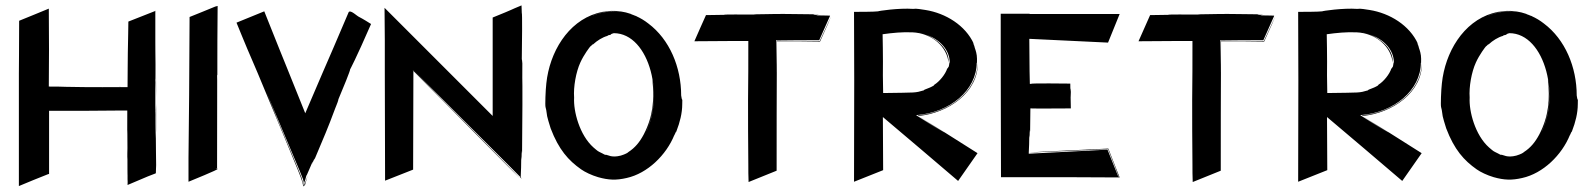

<svg xmlns="http://www.w3.org/2000/svg" viewBox="-20 -654 5906 712"><path d="M556 -140V-219C556 -261 557 -225 557 -263C557 -256 556 -241 556 -229V-614H555V-613L456 -574C456 -527 455 -542 454 -458C454 -424 453 -385 453 -331H428C436 -331 304 -330 225 -332C205 -333 183 -333 161 -333C162 -419 162 -517 161 -622C119 -605 89 -592 51 -577C50 -408 51 -476 50 -381V36C65 29 143 -2 158 -8L162 -9V-243C293 -243 306 -243 409 -244H452C451 7 453 100 452 -159C452 -199 453 -131 453 -104C453 -92 452 -75 453 -63V11C454 24 453 17 453 32C538 -4 535 -3 557 -11L558 -12V-13C558 -24 559 -33 559 -42C559 -90 558 -58 557 -246C557 -246 557 -150 556 -140ZM558 -500C557 -389 558 -432 558 -363C559 -358 558 -359 558 -348C558 -328 559 -311 559 -293C559 -344 558 -405 558 -464ZM415 -332C409 -332 404 -332 398 -332ZM428 -331C427 -332 423 -332 415 -332C419 -332 424 -332 428 -331ZM559 -293V-270V-273ZM559 -270 558 -232C559 -115 559 -166 559 -270Z M787 -28C786 -29 781 -28 779 -27L785 -30V-37C785 -292 786 -369 785 -377C785 -376 786 -375 786 -374V-433C786 -437 786 -551 787 -625V-632C782 -631 781 -630 780 -630H779C771 -626 692 -595 683 -591C683 -479 680 -104 679 -68V20C685 17 794 -26 787 -28Z M1278 -396C1278 -396 1299 -434 1356 -565C1348 -570 1326 -584 1312 -591C1303 -595 1285 -614 1275 -611L1273 -609L1217 -478C1170 -369 1191 -419 1112 -234C1027 -447 1064 -351 960 -612L857 -570C870 -537 884 -505 897 -473C911 -442 923 -411 936 -382C1115 48 1096 1 1105 38L1108 31L1110 36L1121 -3L1109 32L1108 30C1109 29 1111 22 1112 20H1111C1111 20 1109 23 1108 28C1106 25 1106 23 1104 20H1103C1103 21 1103 20 1107 29L1105 33C1098 1 1105 20 1069 -67L987 -263C995 -243 1003 -225 1009 -211C994 -247 980 -283 968 -312C1118 42 1101 1 1106 20V21L1107 20H1108L1109 21V20H1110C1115 -1 1117 -4 1117 -5C1115 4 1127 -28 1139 -54C1141 -57 1138 -49 1137 -45C1145 -65 1146 -66 1143 -58L1147 -67C1147 -65 1146 -62 1146 -62C1183 -150 1194 -174 1223 -252C1225 -258 1231 -271 1232 -275C1235 -283 1234 -282 1235 -286C1250 -321 1281 -397 1278 -396Z M1917 -419C1916 -431 1916 -430 1915 -435C1916 -490 1917 -608 1915 -605L1914 -634C1863 -613 1896 -625 1807 -589V-224L1406 -625L1407 -503V-383L1408 16L1512 -25L1513 -391C1917 18 1907 6 1907 6C1901 -2 1760 -143 1721 -183L1516 -389L1511 -393V-394L1516 -389C1659 -246 1649 -255 1511 -396C1933 25 1907 0 1910 3C1906 1 1912 7 1914 9L1911 2C1912 -8 1913 -53 1913 -74C1913 -79 1913 -67 1914 -61C1914 -91 1915 -93 1915 -81V-95L1916 -88C1919 -421 1916 -304 1917 -419Z M2509 -286C2508 -286 2507 -296 2506 -300C2506 -405 2463 -508 2384 -567C2272 -655 2096 -615 2025 -426C2074 -558 2190 -638 2311 -604C2320 -602 2329 -599 2335 -596C2291 -616 2241 -619 2194 -605C2085 -573 2018 -460 2006 -345C2003 -320 2001 -263 2003 -257C2007 -243 2004 -253 2009 -223C2009 -222 2017 -192 2022 -178C2052 -99 2088 -59 2135 -26C2149 -16 2174 -4 2198 3C2237 14 2265 15 2304 6C2381 -11 2451 -79 2481 -154C2481 -153 2480 -152 2480 -151L2487 -166C2487 -164 2487 -162 2489 -169C2501 -200 2510 -234 2510 -268C2511 -289 2510 -282 2509 -286ZM2300 -608C2269 -615 2237 -614 2208 -607C2237 -615 2269 -615 2300 -608ZM2313 -604 2316 -603C2315 -603 2314 -604 2313 -604ZM2335 -596 2342 -593C2341 -594 2338 -595 2335 -596ZM2365 -145C2397 -197 2409 -268 2403 -332C2402 -343 2401 -352 2399 -360C2407 -288 2403 -224 2367 -155C2352 -127 2335 -106 2310 -90C2309 -88 2299 -82 2282 -77C2248 -68 2233 -80 2228 -80C2223 -79 2222 -81 2214 -85C2194 -95 2200 -91 2181 -107C2129 -153 2106 -242 2109 -292C2106 -332 2116 -387 2132 -422C2145 -451 2167 -480 2171 -484L2170 -482C2186 -498 2173 -484 2180 -490C2194 -503 2214 -516 2233 -521C2233 -522 2234 -522 2235 -523C2243 -525 2241 -524 2244 -525C2246 -526 2245 -526 2246 -527C2246 -528 2253 -530 2256 -531C2390 -531 2451 -285 2365 -145ZM2381 -181C2395 -213 2402 -252 2403 -287C2401 -245 2393 -209 2381 -181Z M3045 -556 3020 -502C2970 -502 2912 -502 2860 -503C2859 -365 2859 -362 2859 -421C2860 -532 2860 -528 2858 -415V-505H3018L3058 -595H3057C3066 -597 3034 -596 3008 -597C3004 -597 3012 -598 3016 -599C2996 -599 2995 -599 3003 -600H2994L2999 -601C2950 -601 2895 -603 2847 -602C2811 -602 2828 -601 2785 -601C2777 -601 2778 -600 2775 -600C2740 -600 2663 -601 2665 -599C2636 -599 2632 -598 2598 -598C2586 -571 2571 -538 2555 -501C2678 -502 2712 -502 2755 -502C2755 -418 2755 -361 2754 -285C2754 -209 2754 -132 2755 -45C2755 -23 2755 -1 2756 21L2860 -21C2860 -190 2860 -243 2861 -501C2925 -501 2979 -501 3021 -500C3057 -580 3049 -561 3062 -593Z M3387 -222 3470 -168 3377 -227C3503 -236 3602 -320 3602 -422C3603 -416 3603 -424 3603 -436C3603 -453 3598 -468 3595 -476C3592 -487 3594 -482 3590 -490C3589 -492 3591 -490 3593 -486L3588 -496L3591 -492C3560 -560 3487 -605 3412 -617C3369 -624 3375 -621 3367 -621C3313 -625 3234 -613 3237 -612C3221 -610 3164 -610 3147 -610C3148 -388 3148 -363 3147 20L3255 -23L3254 -220C3255 -220 3532 16 3533 17L3605 -86L3412 -208C3570 -108 3416 -203 3387 -222ZM3254 -374C3255 -439 3253 -527 3253 -527C3289 -532 3327 -536 3365 -534C3427 -531 3484 -491 3496 -432L3498 -422C3500 -476 3447 -520 3388 -532C3378 -534 3417 -529 3450 -506C3440 -513 3428 -520 3415 -525C3463 -509 3502 -470 3502 -422C3500 -425 3501 -414 3497 -403C3497 -402 3497 -405 3496 -406C3496 -404 3494 -397 3494 -402L3493 -399V-401C3486 -378 3463 -351 3445 -340C3443 -338 3444 -338 3443 -337C3441 -336 3434 -331 3420 -326C3411 -323 3405 -320 3406 -319C3371 -309 3381 -311 3255 -309ZM3606 -421C3602 -308 3494 -236 3383 -226L3386 -224C3495 -234 3608 -311 3606 -421ZM3387 -222 3382 -225ZM3386 -224 3412 -208C3404 -213 3395 -218 3386 -224Z M3795 -88C3858 -90 4015 -98 4089 -101L4130 3C4113 -40 4112 -42 4129 2L4127 1L4087 -99L3795 -84V-88C3796 -101 3797 -136 3797 -154C3797 -158 3797 -147 3798 -143C3798 -170 3799 -171 3799 -160V-173L3800 -166L3801 -252C3808 -251 3944 -252 3951 -252C3950 -321 3950 -272 3951 -313C3950 -334 3949 -311 3949 -344C3938 -344 3800 -346 3804 -343H3799C3798 -423 3798 -333 3797 -510L4089 -496C4104 -532 4118 -568 4132 -602H3798V-603H3691V-528V-454C3691 -284 3692 -147 3692 3H3922C3997 3 4067 4 4132 4L4090 -103C3798 -89 3844 -92 3795 -88Z M4692 -556 4667 -502C4617 -502 4559 -502 4507 -503C4506 -365 4506 -362 4506 -421C4507 -532 4507 -528 4505 -415V-505H4665L4705 -595H4704C4713 -597 4681 -596 4655 -597C4651 -597 4659 -598 4663 -599C4643 -599 4642 -599 4650 -600H4641L4646 -601C4597 -601 4542 -603 4494 -602C4458 -602 4475 -601 4432 -601C4424 -601 4425 -600 4422 -600C4387 -600 4310 -601 4312 -599C4283 -599 4279 -598 4245 -598C4233 -571 4218 -538 4202 -501C4325 -502 4359 -502 4402 -502C4402 -418 4402 -361 4401 -285C4401 -209 4401 -132 4402 -45C4402 -23 4402 -1 4403 21L4507 -21C4507 -190 4507 -243 4508 -501C4572 -501 4626 -501 4668 -500C4704 -580 4696 -561 4709 -593Z M5034 -222 5117 -168 5024 -227C5150 -236 5249 -320 5249 -422C5250 -416 5250 -424 5250 -436C5250 -453 5245 -468 5242 -476C5239 -487 5241 -482 5237 -490C5236 -492 5238 -490 5240 -486L5235 -496L5238 -492C5207 -560 5134 -605 5059 -617C5016 -624 5022 -621 5014 -621C4960 -625 4881 -613 4884 -612C4868 -610 4811 -610 4794 -610C4795 -388 4795 -363 4794 20L4902 -23L4901 -220C4902 -220 5179 16 5180 17L5252 -86L5059 -208C5217 -108 5063 -203 5034 -222ZM4901 -374C4902 -439 4900 -527 4900 -527C4936 -532 4974 -536 5012 -534C5074 -531 5131 -491 5143 -432L5145 -422C5147 -476 5094 -520 5035 -532C5025 -534 5064 -529 5097 -506C5087 -513 5075 -520 5062 -525C5110 -509 5149 -470 5149 -422C5147 -425 5148 -414 5144 -403C5144 -402 5144 -405 5143 -406C5143 -404 5141 -397 5141 -402L5140 -399V-401C5133 -378 5110 -351 5092 -340C5090 -338 5091 -338 5090 -337C5088 -336 5081 -331 5067 -326C5058 -323 5052 -320 5053 -319C5018 -309 5028 -311 4902 -309ZM5253 -421C5249 -308 5141 -236 5030 -226L5033 -224C5142 -234 5255 -311 5253 -421ZM5034 -222 5029 -225ZM5033 -224 5059 -208C5051 -213 5042 -218 5033 -224Z M5830 -286C5829 -286 5828 -296 5827 -300C5827 -405 5784 -508 5705 -567C5593 -655 5417 -615 5346 -426C5395 -558 5511 -638 5632 -604C5641 -602 5650 -599 5656 -596C5612 -616 5562 -619 5515 -605C5406 -573 5339 -460 5327 -345C5324 -320 5322 -263 5324 -257C5328 -243 5325 -253 5330 -223C5330 -222 5338 -192 5343 -178C5373 -99 5409 -59 5456 -26C5470 -16 5495 -4 5519 3C5558 14 5586 15 5625 6C5702 -11 5772 -79 5802 -154C5802 -153 5801 -152 5801 -151L5808 -166C5808 -164 5808 -162 5810 -169C5822 -200 5831 -234 5831 -268C5832 -289 5831 -282 5830 -286ZM5621 -608C5590 -615 5558 -614 5529 -607C5558 -615 5590 -615 5621 -608ZM5634 -604 5637 -603C5636 -603 5635 -604 5634 -604ZM5656 -596 5663 -593C5662 -594 5659 -595 5656 -596ZM5686 -145C5718 -197 5730 -268 5724 -332C5723 -343 5722 -352 5720 -360C5728 -288 5724 -224 5688 -155C5673 -127 5656 -106 5631 -90C5630 -88 5620 -82 5603 -77C5569 -68 5554 -80 5549 -80C5544 -79 5543 -81 5535 -85C5515 -95 5521 -91 5502 -107C5450 -153 5427 -242 5430 -292C5427 -332 5437 -387 5453 -422C5466 -451 5488 -480 5492 -484L5491 -482C5507 -498 5494 -484 5501 -490C5515 -503 5535 -516 5554 -521C5554 -522 5555 -522 5556 -523C5564 -525 5562 -524 5565 -525C5567 -526 5566 -526 5567 -527C5567 -528 5574 -530 5577 -531C5711 -531 5772 -285 5686 -145ZM5702 -181C5716 -213 5723 -252 5724 -287C5722 -245 5714 -209 5702 -181Z"/></svg>

Font: HIVNotRetro
Style: Regular
Weight: 400
Designer: Feorag
Foundry: Feorag
Version: Version 1.000;PS 001.000;hotconv 1.0.88;makeotf.lib2.5.64775